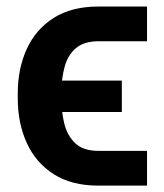

<svg xmlns="http://www.w3.org/2000/svg" viewBox="-20 -566 506 591"><path d="M283.2 -101.6H432.6V5.4H283.2Q200.2 5.4 145 -30Q89.8 -65.4 62.3 -126.2Q34.7 -187 34.7 -262.7V-278.8Q34.7 -354.5 62.3 -415Q89.8 -475.6 145 -510.7Q200.2 -545.9 283.2 -545.9H432.6V-439H283.2Q238.8 -439 213.9 -418Q189 -397 179 -360.6Q168.9 -324.2 168.9 -278.8V-262.7Q168.9 -223.6 177.7 -186.5Q186.5 -149.4 211.2 -125.5Q235.8 -101.6 283.2 -101.6ZM355 -317.9V-221.2H107.9V-317.9Z"/></svg>

Font: V-Inter
Style: SemiBold-600
Weight: 600
Designer: Rasmus Andersson
Foundry: rsms
Version: Version 4.000;git-4146feb